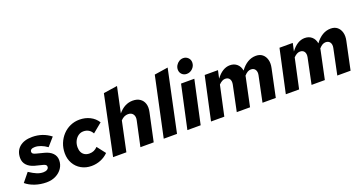

<svg xmlns="http://www.w3.org/2000/svg" viewBox="-49 -1463 4079 2159"><g transform="rotate(-20 1990.5 -383.0)"><path d="M236 11Q164 11 99 -11Q34 -33 -9 -70L75 -173Q128 -138 165.5 -123Q203 -108 240 -108Q269 -108 287 -120Q305 -132 305 -151Q305 -165 295.5 -173.5Q286 -182 265 -187L170 -211Q111 -228 79.5 -263Q48 -298 48 -348Q48 -431 103 -478Q158 -525 255 -525Q380 -525 476 -450L391 -353Q354 -380 316.5 -394Q279 -408 246 -408Q218 -408 203 -398.5Q188 -389 188 -371Q188 -357 197.5 -349Q207 -341 232 -334L325 -310Q387 -294 420 -259.5Q453 -225 453 -176Q453 -123 424.5 -80.5Q396 -38 347 -13.5Q298 11 236 11Z M775 11Q707 11 653 -19.5Q599 -50 568.5 -104Q538 -158 538 -226Q538 -289 560 -343.5Q582 -398 620.5 -439Q659 -480 710.5 -503Q762 -526 821 -526Q890 -526 946.5 -497.5Q1003 -469 1036 -416L924 -324Q889 -387 818 -387Q784 -387 756.5 -367.5Q729 -348 712.5 -314.5Q696 -281 696 -240Q696 -206 708.5 -181Q721 -156 744.5 -142.5Q768 -129 800 -129Q829 -129 853 -139.5Q877 -150 898 -172L976 -71Q936 -31 884 -10Q832 11 775 11Z M1034 0 1183 -712 1349 -737 1284 -432Q1359 -522 1457 -522Q1509 -522 1543.5 -498.5Q1578 -475 1591 -433.5Q1604 -392 1592 -337L1520 0H1361L1425 -297Q1435 -341 1416 -369Q1397 -397 1356 -397Q1332 -397 1310.5 -387Q1289 -377 1268 -355L1193 0Z M1640 0 1792 -712 1955 -737 1799 0Z M2134 -596Q2100 -596 2077 -618.5Q2054 -641 2054 -675Q2054 -702 2068 -725.5Q2082 -749 2105 -763Q2128 -777 2154 -777Q2188 -777 2211.5 -754Q2235 -731 2235 -697Q2235 -656 2205 -626Q2175 -596 2134 -596ZM1923 0 2035 -516H2194L2082 0Z M2206 0 2318 -516H2477L2456 -421Q2531 -522 2620 -522Q2671 -522 2704.5 -492.5Q2738 -463 2746 -413Q2826 -522 2931 -522Q2978 -522 3008.5 -497.5Q3039 -473 3051 -430Q3063 -387 3051 -332L2981 0H2822L2886 -307Q2894 -347 2877.5 -372Q2861 -397 2826 -397Q2806 -397 2787 -386.5Q2768 -376 2746 -351Q2746 -347 2745 -342Q2744 -337 2743 -332L2673 0H2514L2578 -307Q2586 -348 2570 -372.5Q2554 -397 2518 -397Q2482 -397 2442 -356L2365 0Z M3101 0 3213 -516H3372L3351 -421Q3426 -522 3515 -522Q3566 -522 3599.5 -492.5Q3633 -463 3641 -413Q3721 -522 3826 -522Q3873 -522 3903.5 -497.5Q3934 -473 3946 -430Q3958 -387 3946 -332L3876 0H3717L3781 -307Q3789 -347 3772.5 -372Q3756 -397 3721 -397Q3701 -397 3682 -386.5Q3663 -376 3641 -351Q3641 -347 3640 -342Q3639 -337 3638 -332L3568 0H3409L3473 -307Q3481 -348 3465 -372.5Q3449 -397 3413 -397Q3377 -397 3337 -356L3260 0Z"/></g></svg>

Font: Red Hat Text VF
Style: Italic
Weight: 400
Italic angle: -12°
Designer: Pentagram, MCKL
Foundry: Pentagram, MCKL
Version: Version 1.023